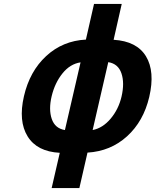

<svg xmlns="http://www.w3.org/2000/svg" viewBox="-20 -749 786 970"><path d="M387 -434Q334 -426 295.5 -378Q257 -330 241 -263Q225 -196 241.5 -148Q258 -100 308 -92ZM448 -92Q499 -102 539 -149.5Q579 -197 594 -261Q610 -330 593.5 -378.5Q577 -427 527 -435ZM414 -549 455 -729H595L554 -548Q671 -541 717.5 -464.5Q764 -388 734 -259Q705 -136 622 -60.5Q539 15 422 22L381 201H241L282 23Q167 17 119.5 -60Q72 -137 101 -263Q130 -389 213.5 -466Q297 -543 414 -549Z"/></svg>

Font: Miedinger
Style: Bold-Italic
Weight: 700
Italic angle: -13°
Version: Version 001.000